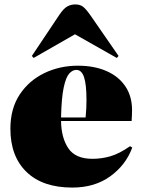

<svg xmlns="http://www.w3.org/2000/svg" viewBox="-20 -834 640 868"><path d="M307 14Q173 14 100 -56.5Q27 -127 27 -252Q27 -343 69 -406.5Q111 -470 180.5 -503.5Q250 -537 332 -537Q406 -537 461 -513Q516 -489 546.5 -444Q577 -399 577 -336Q577 -326 576.5 -314Q576 -302 575 -287H256Q257 -211 289 -163.5Q321 -116 398 -116Q439 -116 479 -127.5Q519 -139 568 -173L578 -167Q549 -88 478.5 -37Q408 14 307 14ZM256 -303H367Q369 -324 370 -343Q371 -362 371 -381Q371 -452 360 -485Q349 -518 325 -518Q308 -518 293 -501.5Q278 -485 268 -438.5Q258 -392 256 -303ZM132 -572 124 -581 249 -768Q268 -796 284.5 -805Q301 -814 320 -814Q342 -814 355.5 -803.5Q369 -793 388 -766L516 -581L508 -572L319 -679Z"/></svg>

Font: Literata 72pt Black
Style: Regular
Weight: 900
Designer: Latin by Veronika Burian and Jose Scaglione. Greek by Irene Vlachou. Cyrillic by Vera Evstafieva.
Foundry: TypeTogether
Version: Version 3.002